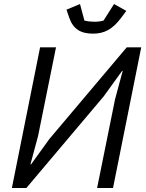

<svg xmlns="http://www.w3.org/2000/svg" viewBox="-20 -933 724 953"><path d="M442 -766C498 -766 539 -788 581 -844L607 -879L546 -913L494 -831C482 -827 465 -825 449 -825C434 -825 413 -827 399 -831L377 -913L310 -885L324 -844C344 -788 381 -766 442 -766ZM39 0H111L495 -455L586 -581H589L551 -440L462 0H541L681 -698H609L225 -243L134 -117H131L169 -258L258 -698H179Z"/></svg>

Font: LVC Sans
Style: Italic
Weight: 400
Italic angle: -11.31°
Designer: Mike Abbink, Paul van der Laan, Pieter van Rosmalen
Foundry: Bold Monday
Version: Version 3.0